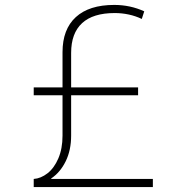

<svg xmlns="http://www.w3.org/2000/svg" viewBox="-20 -760 722 780"><path d="M117 -33Q146 -35 173 -56Q200 -77 217 -116.5Q234 -156 234 -209V-548Q234 -641 288 -690.5Q342 -740 444 -740Q509 -740 566 -714L556 -683Q531 -695 503 -701Q475 -707 446 -707Q358 -707 313.5 -666Q269 -625 269 -545V-209Q269 -150 247 -105Q225 -60 188 -35V-33H601V0H117ZM117 -373V-405H541V-373Z"/></svg>

Font: M PLUS 1 ExtraLight
Style: Regular
Weight: 250
Version: Version 1.001